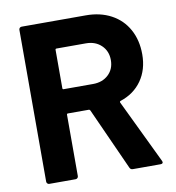

<svg xmlns="http://www.w3.org/2000/svg" viewBox="-79 -771 773 842"><g transform="rotate(-10 307.0 -350.0)"><path d="M431 -9 306 -286Q304 -290 300 -290H207Q202 -290 202 -285V-12Q202 -7 198.5 -3.5Q195 0 190 0H73Q68 0 64.5 -3.5Q61 -7 61 -12V-688Q61 -693 64.5 -696.5Q68 -700 73 -700H359Q423 -700 471.5 -674Q520 -648 546.5 -600Q573 -552 573 -489Q573 -421 539 -372.5Q505 -324 444 -304Q439 -302 441 -297L577 -14Q579 -10 579 -8Q579 0 568 0H445Q435 0 431 -9ZM202 -574V-403Q202 -398 207 -398H338Q380 -398 406.5 -423Q433 -448 433 -488Q433 -528 406.5 -553.5Q380 -579 338 -579H207Q202 -579 202 -574Z"/></g></svg>

Font: Amber EN
Style: Bold
Weight: 700
Designer: Jeremy Tribby
Foundry: Tribby Type
Version: Version 1.408 November 24, 2021